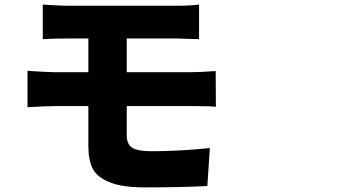

<svg xmlns="http://www.w3.org/2000/svg" viewBox="-20 -769 1540 835"><path d="M531.2 -307.6V-181.6Q531.2 -140.6 555.7 -126Q580.1 -111.3 637.7 -111.3Q757.8 -111.3 892.6 -125L881.8 40Q766.6 45.9 608.4 45.9Q510.7 45.9 456.1 23.4Q401.4 1 382.8 -36.1Q364.3 -73.2 364.3 -133.8V-307.6H217.8Q179.7 -307.6 99.6 -302.7V-460.9Q187.5 -455.1 217.8 -455.1H364.3V-601.6H266.6Q212.9 -601.6 166 -598.6V-749Q244.1 -744.1 266.6 -744.1H752Q804.7 -744.1 845.7 -749V-598.6Q763.7 -601.6 752 -601.6H531.2V-455.1H813.5Q847.7 -455.1 918 -460L918.9 -304.7Q896.5 -307.6 817.4 -307.6Z"/></svg>

Font: Bpmf Zihi Sans Heavy
Style: Heavy
Weight: 900
Foundry: But Ko
Version: Version 1.320